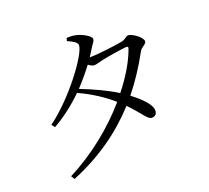

<svg xmlns="http://www.w3.org/2000/svg" viewBox="-136 -950 1273 1168"><g transform="rotate(-20 500.0 -366.0)"><path d="M735 -585C708 -511 660 -430 596 -350C533 -390 448 -429 368 -460C404 -498 438 -539 469 -580C483 -570 496 -563 506 -563C520 -563 540 -570 561 -575C596 -583 689 -598 724 -601C735 -601 740 -598 735 -585ZM496 -618C506 -633 516 -649 525 -664C539 -690 554 -699 554 -716C554 -735 504 -764 464 -773C442 -778 422 -778 404 -777L399 -758C434 -743 460 -728 460 -710C460 -652 290 -423 136 -312L152 -291C222 -330 289 -382 349 -441C430 -404 500 -359 560 -306C451 -179 304 -59 142 23L156 46C342 -30 487 -135 605 -264C681 -186 699 -142 727 -143C748 -143 761 -157 760 -179C760 -217 709 -268 648 -314C705 -385 755 -461 800 -544C812 -569 846 -576 846 -595C846 -621 786 -664 761 -664C744 -664 738 -646 710 -641C683 -635 554 -618 506 -618Z"/></g></svg>

Font: Source Han Serif AKR9
Style: Regular
Weight: 400
Designer: Ryoko NISHIZUKA 西塚涼子 (kana & ideographs); Frank Grießhammer (Latin, Greek & Cyrillic); Sandoll Communications 산돌커뮤니케이션, 
Foundry: Adobe Systems Incorporated
Version: Version 1.005;hotconv 1.0.107;makeotfexe 2.5.65593